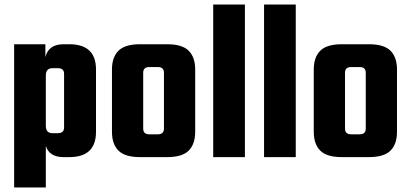

<svg xmlns="http://www.w3.org/2000/svg" viewBox="-20 -689 1798 842"><path d="M259 -495H284Q401 -495 401 -384V-111Q401 0 284 0H259Q196 0 181 -49V133H42V-495H179V-439Q193 -495 259 -495ZM261 -130V-365Q261 -390 234 -390H210Q181 -390 181 -358V-137Q181 -105 210 -105H234Q261 -105 261 -130Z M594 -495H713Q779 -495 807.5 -466.5Q836 -438 836 -384V-111Q836 -57 807.5 -28.5Q779 0 713 0H594Q528 0 499.5 -28.5Q471 -57 471 -111V-384Q471 -438 499.5 -466.5Q528 -495 594 -495ZM699 -125V-370Q699 -395 672 -395H635Q608 -395 608 -370V-125Q608 -100 635 -100H672Q699 -100 699 -125Z M1054 0H915V-669H1054Z M1277 0H1138V-669H1277Z M1479 -495H1598Q1664 -495 1692.5 -466.5Q1721 -438 1721 -384V-111Q1721 -57 1692.5 -28.5Q1664 0 1598 0H1479Q1413 0 1384.5 -28.5Q1356 -57 1356 -111V-384Q1356 -438 1384.5 -466.5Q1413 -495 1479 -495ZM1584 -125V-370Q1584 -395 1557 -395H1520Q1493 -395 1493 -370V-125Q1493 -100 1520 -100H1557Q1584 -100 1584 -125Z"/></svg>

Font: Teko SemiBold
Style: Regular
Weight: 600
Designer: Manushi Parikh, Jonny Pinhorn
Foundry: Indian Type Foundry
Version: Version 1.106;PS 1.0;hotconv 1.0.78;makeotf.lib2.5.61930; tt